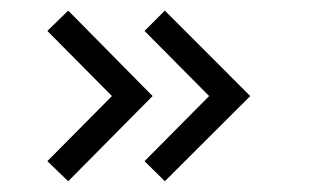

<svg xmlns="http://www.w3.org/2000/svg" viewBox="-20 -413 586 360"><path d="M449.2 -232.9 289.1 -73.2 251 -110.8 372.1 -232.9 251 -355 289.1 -393.1ZM266.1 -232.9 107.9 -73.2 68.8 -110.8 189.9 -232.9 68.8 -355 107.9 -393.1Z"/></svg>

Font: Anonymous Pro
Style: Regular
Weight: 400
Monospace: yes
Designer: Mark Simonson
Version: Version 1.002